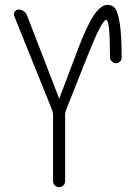

<svg xmlns="http://www.w3.org/2000/svg" viewBox="-20 -770 540 790"><path d="M195.3 -315.4 38.1 -705.1Q35.2 -713.9 40.5 -722.2Q45.9 -730.5 54.7 -730.5Q82 -730.5 91.8 -705.1L222.7 -366.2Q222.7 -365.2 223.6 -365.2Q224.6 -365.2 224.6 -366.2L304.7 -578.1Q342.8 -675.8 370.1 -712.9Q397.5 -750 421.9 -750Q443.4 -750 454.6 -734.4Q465.8 -718.8 473.1 -670.9Q480.5 -623 480.5 -533.2Q480.5 -523.4 473.6 -516.6Q466.8 -509.8 457.5 -509.8Q448.2 -509.8 440.4 -517.1Q432.6 -524.4 432.6 -534.2Q432.6 -688.5 417 -688.5Q399.4 -688.5 341.8 -543.9L251 -315.4Q248 -308.6 248 -298.8V-25.4Q248 -14.6 241.2 -7.3Q234.4 0 223.6 0Q212.9 0 205.6 -6.8Q198.2 -13.7 198.2 -25.4V-298.8Q198.2 -308.6 195.3 -315.4Z"/></svg>

Font: Rounded Mgen+ 1m light
Style: Regular
Weight: 200
Designer: [Source Han Sans]
Ryoko NISHIZUKA  (kana & ideographs); Paul D. Hunt (Latin, Greek & Cyrillic); Wenlong ZHANG  (bopomofo
Version: Version 1.059.20150602